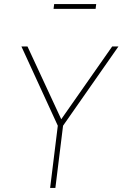

<svg xmlns="http://www.w3.org/2000/svg" viewBox="-20 -930 606 950"><path d="M248 -910H456L453 -886H245ZM228 0 266 -308 86 -700H116L283 -340L535 -700H566L292 -308L254 0Z"/></svg>

Font: Haskoy Thin
Style: Italic
Weight: 100
Designer: Ertekin Erdin
Foundry: Ertekin Erdin
Version: Version 2.000; ttfautohint (v1.8.4.7-5d5b)